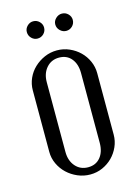

<svg xmlns="http://www.w3.org/2000/svg" viewBox="-102 -697 548 763"><g transform="rotate(-15 171.5 -315.5)"><path d="M172 -503Q199 -503 223 -492.5Q247 -482 265 -464.5Q283 -447 293.5 -423.5Q304 -400 304 -374V-121Q304 -95 293.5 -71.5Q283 -48 265.5 -30.5Q248 -13 224.5 -2.5Q201 8 174 8Q147 8 122.5 -2.5Q98 -13 79.5 -30.5Q61 -48 50 -71.5Q39 -95 39 -121V-374Q39 -400 49.5 -423.5Q60 -447 78.5 -464.5Q97 -482 121 -492.5Q145 -503 172 -503ZM173 -473Q141 -473 121 -450Q101 -427 101 -391V-104Q101 -68 121 -45Q141 -22 173 -22Q205 -22 223.5 -44.5Q242 -67 242 -104V-391Q242 -428 223.5 -450.5Q205 -473 173 -473ZM76 -604Q76 -618 86.5 -628.5Q97 -639 111 -639Q126 -639 136.5 -628.5Q147 -618 147 -604Q147 -589 136.5 -578.5Q126 -568 111 -568Q97 -568 86.5 -578.5Q76 -589 76 -604ZM193 -604Q193 -618 204 -628.5Q215 -639 229 -639Q244 -639 254.5 -628.5Q265 -618 265 -604Q265 -589 254.5 -578.5Q244 -568 229 -568Q215 -568 204 -578.5Q193 -589 193 -604Z"/></g></svg>

Font: Moniqa Paragraph
Style: Regular
Weight: 400
Designer: Rajesh Rajput
Foundry: Rajesh Rajput
Version: Version 1.000